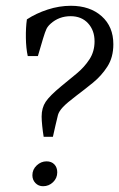

<svg xmlns="http://www.w3.org/2000/svg" viewBox="-20 -636 412 664"><path d="M131 -163Q128 -181 126 -200.5Q124 -220 124 -233Q124 -263 138 -284Q152 -305 192 -338Q219 -360 245.5 -382Q272 -404 289.5 -431Q307 -458 307 -493Q307 -531 284.5 -555.5Q262 -580 224 -580Q184 -580 155 -554Q145 -545 140.5 -535.5Q136 -526 129 -503L111 -442H76Q70 -469 69.5 -505Q69 -541 73 -569Q105 -590 145 -603Q185 -616 225 -616Q291 -616 331.5 -580Q372 -544 372 -483Q372 -438 351.5 -406Q331 -374 301.5 -350Q272 -326 244 -305Q211 -280 197.5 -265.5Q184 -251 180.5 -238.5Q177 -226 172 -203L163 -163ZM129 8Q113 8 102.5 -3Q92 -14 92 -30Q92 -50 107 -64Q122 -78 141 -78Q158 -78 168 -67.5Q178 -57 178 -40Q178 -20 163.5 -6Q149 8 129 8Z"/></svg>

Font: Rasa Light
Style: Italic
Weight: 300
Italic angle: -7.10001°
Designer: Anna Giedrys (Yrsa+Rasa design), David Brezina (Yrsa art-direction, Rasa art-direction, design)
Foundry: Rosetta Type Foundry
Version: Version 2.004